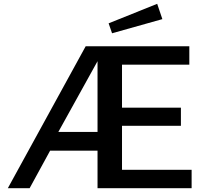

<svg xmlns="http://www.w3.org/2000/svg" viewBox="-20 -984 1079 1004"><path d="M618 -96V-326H926V-421H618V-646H970V-742H428L21 0H135L242 -196H490V0H982V-96ZM548 -862 566 -810 829 -884 802 -964ZM285 -294 490 -664V-294Z"/></svg>

Font: Cheyenne Sans Medium
Style: Regular
Weight: 500
Designer: The Public Sans project authors (U.S. Web Design System), Libre Franklin designed by Pablo Impallari and Rodrigo Fuenzal
Foundry: The Cheyenne Sans Project Authors
Version: Version 2.007